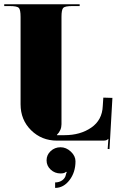

<svg xmlns="http://www.w3.org/2000/svg" viewBox="-29 -676 591 923"><path d="M333.9 99.2Q333.9 152.1 305.3 189.7Q276.7 227.3 236 227.3V201Q255.7 201 270.1 190.8Q284.5 180.5 287.6 164.3Q288.9 156.5 292 152.1L288.5 149.5Q282.3 157.8 262.2 157.8Q234.3 157.8 214.6 139.4Q194.9 121.1 194.9 94.8Q194.9 68.6 214.6 50.3Q234.3 31.9 262.2 31.9Q289.3 31.9 311.6 52.9Q333.9 73.9 333.9 99.2ZM69.9 -174.8V-594.4Q69.9 -629.8 61.4 -638.3Q52.9 -646.9 17.5 -646.9H-8.7V-655.6H354V-646.9H319.1Q283.7 -646.9 275.1 -638.3Q266.6 -629.8 266.6 -594.4V-78.7Q266.6 -49.8 244.8 -28V-26.2H281.5Q357.1 -26.2 409.7 -62.5Q462.4 -98.8 465 -166.1L467.7 -206.7L511.4 -205.4L497.4 40.6L488.6 40.2L492.1 -8.7H491.7Q486.5 -3.5 481.6 -1.7Q476.8 0 465.5 0H244.8Q171.3 0 120.6 -49.8Q69.9 -99.7 69.9 -174.8Z"/></svg>

Font: Wabroye
Style: Medium
Weight: 500
Designer: gluk
Foundry: gluk
Version: Version 0.14